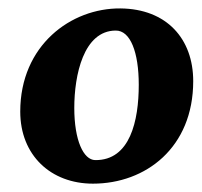

<svg xmlns="http://www.w3.org/2000/svg" viewBox="-20 -796 481 458"><path d="M201.7 -357.9C327.6 -357.9 440.9 -443.8 440.9 -602.5C440.9 -703.1 377.9 -774.9 267.1 -775.9C149.4 -776.9 28.3 -688 28.3 -529.8C28.3 -425.8 101.1 -357.9 201.7 -357.9ZM207 -414.1C179.2 -414.6 157.2 -460.9 157.2 -538.6C157.2 -616.7 179.2 -722.7 255.9 -723.1C291 -723.6 311 -671.4 311 -593.8C311 -508.3 290.5 -413.1 207 -414.1Z"/></svg>

Font: Merriweather
Style: Heavy Italic
Weight: 900
Italic angle: -7.5°
Designer: Eben Sorkin
Foundry: Eben Sorkin
Version: Version 1.001